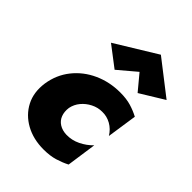

<svg xmlns="http://www.w3.org/2000/svg" viewBox="-219 -857 974 974"><g transform="rotate(45 268.0 -370.5)"><path d="M214 -230Q220 -260 239.5 -283.5Q259 -307 287.5 -321.5Q316 -336 347 -336Q380 -337 409.5 -320.5Q439 -304 458 -273L482 -435Q454 -450 421 -460Q388 -470 343 -470Q267 -470 202 -440.5Q137 -411 94 -357Q51 -303 40 -231Q30 -160 58 -106Q86 -52 142 -21Q198 10 272 10Q318 10 352.5 -0.5Q387 -11 416 -26L439 -187Q412 -159 376 -141.5Q340 -124 301 -125Q271 -126 249.5 -139.5Q228 -153 219 -176.5Q210 -200 214 -230ZM338 -613 407 -530 536 -609 353 -751 131 -615 241 -531Z"/></g></svg>

Font: Jost ExtraBold
Style: Italic
Weight: 800
Italic angle: -5°
Version: Version 3.710